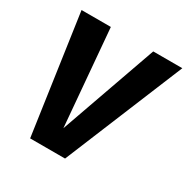

<svg xmlns="http://www.w3.org/2000/svg" viewBox="-158 -834 952 973"><g transform="rotate(30 317.5 -347.0)"><path d="M465 -693.6H635.2L349.5 0H145.1L45.5 -693.6H217L265.3 -129Z"/></g></svg>

Font: Fira Sans Variable
Style: Italic
Weight: 397
Italic angle: -8°
Designer: Carrois Corporate & Edenspiekermann AG
Foundry: Carrois Corporate GbR & Edenspiekermann AG
Version: Version 4.202